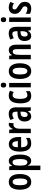

<svg xmlns="http://www.w3.org/2000/svg" viewBox="1872 -2665 1033 4817"><g transform="rotate(-90 2388.5 -256.5)"><path d="M431 -272Q431 -193 411 -129.5Q391 -66 347.5 -28Q304 10 233 10Q166 10 122.5 -27.5Q79 -65 58 -128.5Q37 -192 37 -272Q37 -400 84 -476.5Q131 -553 235 -553Q326 -553 378.5 -481Q431 -409 431 -272ZM150 -271Q150 -179 170 -133.5Q190 -88 235 -88Q279 -88 299 -133Q319 -178 319 -272Q319 -366 299 -410.5Q279 -455 235 -455Q190 -455 170 -410.5Q150 -366 150 -271Z M759 -553Q834 -553 876.5 -480.5Q919 -408 919 -271Q919 -139 878 -64.5Q837 10 763 10Q684 10 642 -72H636Q642 -17 642 6V240H531V-543H620L636 -471H642Q666 -517 694.5 -535Q723 -553 759 -553ZM728 -459Q684 -459 663 -418Q642 -377 642 -286V-262Q642 -170 663 -128Q684 -86 729 -86Q807 -86 807 -270Q807 -365 788.5 -412Q770 -459 728 -459Z M1180 -552Q1239 -552 1279 -521Q1319 -490 1339.5 -435.5Q1360 -381 1360 -310V-243H1101Q1103 -81 1208 -81Q1241 -81 1272 -90.5Q1303 -100 1337 -122V-26Q1306 -8 1271.5 1Q1237 10 1199 10Q1125 10 1079.5 -25Q1034 -60 1013.5 -122.5Q993 -185 993 -268Q993 -406 1040.5 -479Q1088 -552 1180 -552ZM1180 -464Q1145 -464 1124.5 -431.5Q1104 -399 1102 -325H1257Q1257 -386 1238 -425Q1219 -464 1180 -464Z M1676 -553Q1684 -553 1693.5 -552Q1703 -551 1715 -547L1705 -430Q1698 -433 1688.5 -434.5Q1679 -436 1673 -436Q1621 -436 1594 -392.5Q1567 -349 1567 -280V0H1457V-543H1542L1557 -452H1563Q1580 -494 1608 -523.5Q1636 -553 1676 -553Z M1941 -554Q2105 -554 2105 -363V0H2023L2006 -74H2004Q1980 -32 1949.5 -11Q1919 10 1873 10Q1829 10 1802 -14Q1775 -38 1762 -76Q1749 -114 1749 -158Q1749 -242 1795 -285Q1841 -328 1928 -332L1995 -335V-366Q1995 -413 1979.5 -438Q1964 -463 1930 -463Q1883 -463 1821 -428L1786 -510Q1858 -554 1941 -554ZM1954 -256Q1907 -254 1884 -228.5Q1861 -203 1861 -158Q1861 -116 1875.5 -97.5Q1890 -79 1917 -79Q1952 -79 1973.5 -113Q1995 -147 1995 -207V-259Z M2393 10Q2293 10 2248.5 -58.5Q2204 -127 2204 -268Q2204 -353 2223.5 -417Q2243 -481 2285.5 -517Q2328 -553 2396 -553Q2439 -553 2468 -544.5Q2497 -536 2521 -521L2489 -430Q2442 -457 2404 -457Q2360 -457 2338 -409Q2316 -361 2316 -269Q2316 -86 2407 -86Q2436 -86 2460 -95Q2484 -104 2511 -123V-26Q2484 -7 2454.5 1.5Q2425 10 2393 10Z M2662 -753Q2723 -753 2723 -685Q2723 -618 2662 -618Q2600 -618 2600 -685Q2600 -753 2662 -753ZM2717 -543V0H2606V-543Z M3210 -272Q3210 -193 3190 -129.5Q3170 -66 3126.5 -28Q3083 10 3012 10Q2945 10 2901.5 -27.5Q2858 -65 2837 -128.5Q2816 -192 2816 -272Q2816 -400 2863 -476.5Q2910 -553 3014 -553Q3105 -553 3157.5 -481Q3210 -409 3210 -272ZM2929 -271Q2929 -179 2949 -133.5Q2969 -88 3014 -88Q3058 -88 3078 -133Q3098 -178 3098 -272Q3098 -366 3078 -410.5Q3058 -455 3014 -455Q2969 -455 2949 -410.5Q2929 -366 2929 -271Z M3537 -553Q3603 -553 3639.5 -505Q3676 -457 3676 -363V0H3565V-333Q3565 -393 3551.5 -423.5Q3538 -454 3504 -454Q3458 -454 3439.5 -412Q3421 -370 3421 -270V0H3310V-543H3398L3410 -474H3417Q3435 -514 3467 -533.5Q3499 -553 3537 -553Z M3960 -554Q4124 -554 4124 -363V0H4042L4025 -74H4023Q3999 -32 3968.5 -11Q3938 10 3892 10Q3848 10 3821 -14Q3794 -38 3781 -76Q3768 -114 3768 -158Q3768 -242 3814 -285Q3860 -328 3947 -332L4014 -335V-366Q4014 -413 3998.5 -438Q3983 -463 3949 -463Q3902 -463 3840 -428L3805 -510Q3877 -554 3960 -554ZM3973 -256Q3926 -254 3903 -228.5Q3880 -203 3880 -158Q3880 -116 3894.5 -97.5Q3909 -79 3936 -79Q3971 -79 3992.5 -113Q4014 -147 4014 -207V-259Z M4303 -753Q4364 -753 4364 -685Q4364 -618 4303 -618Q4241 -618 4241 -685Q4241 -753 4303 -753ZM4358 -543V0H4247V-543Z M4751 -154Q4751 -71 4705 -30.5Q4659 10 4581 10Q4543 10 4510.5 2Q4478 -6 4450 -20V-130Q4475 -112 4508.5 -99Q4542 -86 4578 -86Q4607 -86 4622.5 -102Q4638 -118 4638 -146Q4638 -161 4633 -174.5Q4628 -188 4611 -202.5Q4594 -217 4559 -236Q4505 -267 4477.5 -305Q4450 -343 4450 -405Q4450 -474 4493 -513.5Q4536 -553 4610 -553Q4683 -553 4748 -513L4713 -423Q4689 -438 4667 -448.5Q4645 -459 4614 -459Q4560 -459 4560 -408Q4560 -392 4565.5 -380Q4571 -368 4588 -354.5Q4605 -341 4638 -321Q4669 -301 4695 -279Q4721 -257 4736 -227Q4751 -197 4751 -154Z"/></g></svg>

Font: Noto Sans Tamil ExtraCondensed SemiBold
Style: Regular
Weight: 600
Width: 2
Designer: Jelle Bosma - Monotype Design Team
Foundry: Monotype Imaging Inc.
Version: Version 2.004; ttfautohint (v1.8.4.7-5d5b)